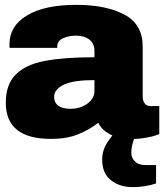

<svg xmlns="http://www.w3.org/2000/svg" viewBox="-20 -560 680 791"><path d="M294.9 -540Q416.5 -540 492.2 -500Q567.9 -460 567.9 -368.2V-162.1Q567.9 -145.5 576.2 -133.8Q584 -123 600.1 -123H636.2V-7.8Q634.8 -7.3 621.1 -2Q608.4 2.4 585 6.8Q557.1 12.2 532.2 12.2Q521 43.5 521 68.8Q521 91.3 536.1 105Q549.8 120.1 581.1 120.1H623V195.8Q576.7 210.9 527.8 210.9Q473.1 210.9 438 183.1Q400.9 154.8 400.9 97.2Q400.9 69.8 412.1 44.9Q419.9 27.8 442.9 -2Q401.4 -20 384.8 -54.2Q348.6 -25.4 299.8 -5.9Q254.4 12.2 189.9 12.2Q3.9 12.2 3.9 -136.2Q3.9 -213.4 45.9 -253.9Q86.4 -294.4 165 -309.1Q245.1 -324.2 369.1 -324.2V-350.1Q369.1 -380.4 348.1 -397Q326.7 -413.1 292 -413.1Q263.7 -413.1 238.8 -401.9Q215.8 -391.6 215.8 -367.2V-362.8H20Q19 -365.7 19 -377Q19 -453.1 90.8 -496.1Q162.1 -540 294.9 -540ZM369.1 -230Q283.7 -230 244.1 -211.9Q203.1 -191.9 203.1 -162.1Q203.1 -111.8 271 -111.8Q310.1 -111.8 339.8 -132.8Q369.1 -154.8 369.1 -185.1Z"/></svg>

Font: Archivo-RBTV
Style: Regular
Weight: 500
Designer: Hector Gatti
Foundry: Hector Gatti
Version: ""